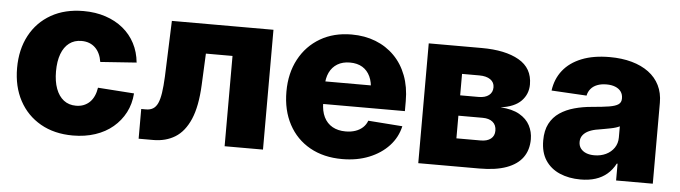

<svg xmlns="http://www.w3.org/2000/svg" viewBox="-40 -687 2993 845"><g transform="rotate(5 1456.5 -264.0)"><path d="M299.8 11.2Q217.8 11.2 157 -23.4Q96.2 -58.1 63 -119.9Q29.8 -181.6 29.8 -263.7Q29.8 -345.7 63 -407.7Q96.2 -469.7 157 -504.2Q217.8 -538.6 299.8 -538.6Q353 -538.6 397.2 -523.9Q441.4 -509.3 474.6 -482.2Q507.8 -455.1 527.6 -417.2Q547.4 -379.4 551.8 -333L392.1 -321.8Q389.2 -341.3 381.8 -357.2Q374.5 -373 363 -384Q351.6 -395 336.4 -400.9Q321.3 -406.7 302.2 -406.7Q270.5 -406.7 248 -389.6Q225.6 -372.6 213.6 -340.6Q201.7 -308.6 201.7 -263.7Q201.7 -219.7 213.6 -187.5Q225.6 -155.3 248 -137.9Q270.5 -120.6 302.2 -120.6Q321.3 -120.6 336.4 -126.7Q351.6 -132.8 363 -144Q374.5 -155.3 381.8 -171.6Q389.2 -188 392.1 -208L552.2 -196.8Q548.8 -149.9 529.1 -112.1Q509.3 -74.2 476.3 -46.4Q443.4 -18.6 398.4 -3.7Q353.5 11.2 299.8 11.2Z M589.8 0V-131.3H610.8Q628.9 -131.3 641.6 -138.9Q654.3 -146.5 662.4 -163.8Q670.4 -181.2 674.8 -210.2Q679.2 -239.3 681.2 -282.2L690.4 -529.3H1139.2V0H969.7V-398.9H852.1L845.7 -260.3Q841.3 -165 816.7 -107.9Q792 -50.8 750.7 -25.4Q709.5 0 654.3 0Z M1489.7 11.2Q1407.7 11.2 1346.9 -22.9Q1286.1 -57.1 1252.9 -119.1Q1219.7 -181.2 1219.7 -263.7Q1219.7 -344.7 1252.9 -406.7Q1286.1 -468.8 1345.7 -503.7Q1405.3 -538.6 1484.4 -538.6Q1542.5 -538.6 1590.3 -519.8Q1638.2 -501 1673.3 -465.6Q1708.5 -430.2 1727.5 -380.1Q1746.6 -330.1 1746.6 -267.1V-223.1H1276.9V-322.8H1667L1588.9 -301.3Q1588.9 -336.4 1576.9 -362.1Q1564.9 -387.7 1542.5 -401.4Q1520 -415 1487.3 -415Q1455.1 -415 1432.1 -401.1Q1409.2 -387.2 1397.2 -362.1Q1385.3 -336.9 1385.3 -302.7V-230Q1385.3 -191.9 1398.4 -165.3Q1411.6 -138.7 1436 -125Q1460.4 -111.3 1494.1 -111.3Q1518.1 -111.3 1537.4 -117.9Q1556.6 -124.5 1570.1 -137Q1583.5 -149.4 1589.8 -167L1741.2 -155.8Q1730 -106 1695.3 -68.6Q1660.6 -31.2 1607.9 -10Q1555.2 11.2 1489.7 11.2Z M1825.2 0V-529.3H2059.1Q2163.6 -529.3 2224.1 -494.6Q2284.7 -460 2284.7 -387.7Q2284.7 -345.2 2255.4 -314.9Q2226.1 -284.7 2164.6 -276.4Q2216.3 -273.4 2248.3 -255.1Q2280.3 -236.8 2294.9 -208.7Q2309.6 -180.7 2309.6 -147.9Q2309.6 -100.6 2285.9 -67.6Q2262.2 -34.7 2214.6 -17.3Q2167 0 2095.2 0ZM1982.9 -123.5H2090.3Q2118.7 -123.5 2134.8 -136.2Q2150.9 -148.9 2150.9 -171.9Q2150.9 -196.8 2134.8 -210.2Q2118.7 -223.6 2090.3 -223.6H1982.9ZM1982.9 -313.5H2064Q2093.3 -313.5 2109.6 -326.2Q2126 -338.9 2126 -361.3Q2126 -383.3 2108.2 -395.8Q2090.3 -408.2 2059.1 -408.2H1982.9Z M2542.5 9.3Q2490.7 9.3 2450.4 -8.1Q2410.2 -25.4 2387.2 -60.1Q2364.3 -94.7 2364.3 -147.5Q2364.3 -191.9 2380.1 -222.2Q2396 -252.4 2423.8 -271.2Q2451.7 -290 2488 -300Q2524.4 -310.1 2565.9 -313.5Q2612.3 -317.4 2640.4 -322Q2668.5 -326.7 2680.9 -335.4Q2693.4 -344.2 2693.4 -360.4V-362.8Q2693.4 -379.9 2684.6 -392.1Q2675.8 -404.3 2659.4 -410.9Q2643.1 -417.5 2620.6 -417.5Q2597.2 -417.5 2579.6 -410.6Q2562 -403.8 2551.3 -390.9Q2540.5 -377.9 2537.1 -360.8L2381.8 -369.6Q2388.7 -421.4 2418.7 -459.2Q2448.7 -497.1 2500.5 -517.8Q2552.2 -538.6 2624.5 -538.6Q2678.2 -538.6 2721.9 -526.4Q2765.6 -514.2 2796.9 -491Q2828.1 -467.8 2844.7 -434.3Q2861.3 -400.9 2861.3 -357.9V0H2699.2V-74.2H2695.8Q2681.2 -46.4 2659.4 -27.8Q2637.7 -9.3 2608.6 0Q2579.6 9.3 2542.5 9.3ZM2593.8 -102.1Q2622.1 -102.1 2645 -113Q2668 -124 2681.4 -143.8Q2694.8 -163.6 2694.8 -189.5V-238.8Q2688 -235.4 2678 -232.2Q2668 -229 2655.5 -226.6Q2643.1 -224.1 2629.6 -221.7Q2616.2 -219.2 2602.1 -216.8Q2578.6 -213.4 2561.3 -205.6Q2543.9 -197.8 2534.2 -185.3Q2524.4 -172.9 2524.4 -155.3Q2524.4 -138.2 2533.4 -126.2Q2542.5 -114.3 2557.9 -108.2Q2573.2 -102.1 2593.8 -102.1Z"/></g></svg>

Font: Inter 24pt ExtraBold
Style: Regular
Weight: 800
Designer: Rasmus Andersson
Foundry: rsms
Version: Version 4.001;git-66647c0bb